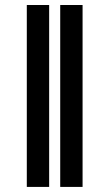

<svg xmlns="http://www.w3.org/2000/svg" viewBox="-20 -735 427 755"><path d="M173.3 -715.3V0H85.4V-715.3ZM304.7 -715.3V0H216.8V-715.3Z"/></svg>

Font: Inter 17pt
Style: Bold
Weight: 700
Version: Version 4.001;git-66647c0bb